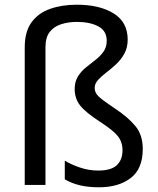

<svg xmlns="http://www.w3.org/2000/svg" viewBox="-20 -785 671 815"><path d="M522 -617Q522 -583 508 -557.5Q494 -532 473 -512.5Q452 -493 431 -477Q410 -461 396 -445.5Q382 -430 382 -412Q382 -399 388.5 -388Q395 -377 414 -362.5Q433 -348 470 -323Q524 -287 555 -249.5Q586 -212 586 -153Q586 -68 534.5 -29Q483 10 400 10Q353 10 317 1Q281 -8 255 -24V-103Q281 -87 319 -74Q357 -61 397 -61Q452 -61 476 -84Q500 -107 500 -147Q500 -183 479.5 -208Q459 -233 406 -267Q343 -308 320 -337.5Q297 -367 297 -407Q297 -438 310.5 -460Q324 -482 344.5 -498.5Q365 -515 385.5 -531Q406 -547 419.5 -566Q433 -585 433 -612Q433 -654 397.5 -673Q362 -692 306 -692Q271 -692 240.5 -682.5Q210 -673 191.5 -650Q173 -627 173 -584V0H85V-584Q85 -651 114 -690.5Q143 -730 193 -747.5Q243 -765 306 -765Q403 -765 462.5 -728Q522 -691 522 -617Z"/></svg>

Font: RS Noto Sans
Style: Regular
Weight: 400
Designer: Monotype Design Team
Foundry: Monotype Imaging Inc.
Version: Version 3.10